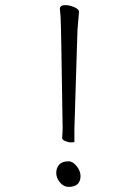

<svg xmlns="http://www.w3.org/2000/svg" viewBox="-20 -727 540 751"><path d="M248 4Q229 4 214.5 -13.5Q200 -31 200 -50.5Q200 -70 211.5 -83Q223 -96 248 -96Q265 -96 280 -77Q295 -58 295 -38.5Q295 -19 284 -7.5Q273 4 248 4ZM225 -227Q219 -640 217 -660L214 -695Q217 -707 234.5 -707Q252 -707 270.5 -699Q289 -691 289 -681L283 -609L271 -223V-172Q269 -170 258.5 -170Q248 -170 235.5 -175Q223 -180 223 -188Q225 -208 225 -227Z"/></svg>

Font: Moon Stars Kai T HW Light
Style: Regular
Weight: 300
Designer: GuiWonder
Version: Version 1.101